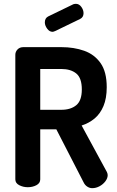

<svg xmlns="http://www.w3.org/2000/svg" viewBox="-20 -977 608 1002"><path d="M461 5Q448 5 435.5 -3Q423 -11 416 -26L274 -302H190V-41Q190 -21 170 -10.5Q150 0 125 0Q101 0 80.5 -10.5Q60 -21 60 -41V-691Q60 -707 71.5 -719Q83 -731 102 -731H300Q366 -731 419.5 -712Q473 -693 505 -647.5Q537 -602 537 -522Q537 -464 520 -423.5Q503 -383 473.5 -358.5Q444 -334 406 -322L538 -79Q540 -75 541 -70.5Q542 -66 542 -63Q542 -47 530 -31Q518 -15 499.5 -5Q481 5 461 5ZM190 -404H300Q349 -404 378 -428Q407 -452 407 -510Q407 -570 378 -593.5Q349 -617 300 -617H190ZM254 -811Q238 -811 226 -827.5Q214 -844 214 -860Q214 -882 231 -891L363 -955Q370 -957 376 -957Q393 -957 404.5 -941Q416 -925 416 -908Q416 -887 398 -878L268 -815Q264 -814 261 -812.5Q258 -811 254 -811Z"/></svg>

Font: Dosis ExtraLight
Style: Bold
Weight: 700
Version: Version 3.001; ttfautohint (v1.8.2)